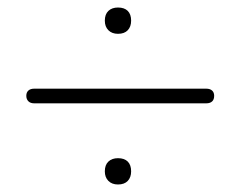

<svg xmlns="http://www.w3.org/2000/svg" viewBox="-20 -542 640 511"><path d="M71 -267Q61 -267 55.5 -272.5Q50 -278 50 -287Q50 -296 55.5 -301Q61 -306 71 -306H529Q539 -306 544.5 -301Q550 -296 550 -287Q550 -277 544.5 -272Q539 -267 529 -267ZM294 -51Q278 -51 268.5 -60.5Q259 -70 259 -86Q259 -103 268.5 -112Q278 -121 294 -121Q311 -121 320 -112Q329 -103 329 -86Q329 -70 320 -60.5Q311 -51 294 -51ZM294 -452Q278 -452 268.5 -461.5Q259 -471 259 -487Q259 -504 268.5 -513Q278 -522 294 -522Q311 -522 320 -513Q329 -504 329 -487Q329 -471 320 -461.5Q311 -452 294 -452Z"/></svg>

Font: Nunito ExtraLight
Style: Regular
Weight: 200
Designer: Vernon Adams
Foundry: Vernon Adams
Version: Version 3.602